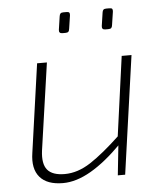

<svg xmlns="http://www.w3.org/2000/svg" viewBox="-51 -724 660 780"><g transform="rotate(-5 279.5 -333.5)"><path d="M152 -482 101 -127Q94 -73 114.5 -48.5Q135 -24 185 -24Q238 -24 291 -58.5Q344 -93 415 -160L418 -127Q350 -58 289.5 -23Q229 12 175 12Q110 12 80.5 -22.5Q51 -57 61 -121L112 -482ZM497 -482 429 0H399L413 -132L411 -147L457 -482ZM249 -679Q258 -679 260.5 -675.5Q263 -672 262 -664L254 -611Q253 -602 249.5 -598.5Q246 -595 237 -595H225Q210 -595 212 -610L220 -664Q221 -672 224.5 -675.5Q228 -679 236 -679ZM424 -679Q433 -679 435.5 -675.5Q438 -672 437 -664L429 -611Q428 -602 424.5 -598.5Q421 -595 412 -595H400Q385 -595 387 -610L395 -664Q396 -672 399.5 -675.5Q403 -679 411 -679Z"/></g></svg>

Font: Exo 2 ExtraLight
Style: Italic
Weight: 250
Italic angle: -8°
Designer: Natanael Gama
Foundry: Natanael Gama
Version: Version 2.010